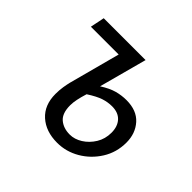

<svg xmlns="http://www.w3.org/2000/svg" viewBox="-125 -632 790 790"><g transform="rotate(45 269.5 -237.0)"><path d="M292.6 12Q226.8 12 186.3 -24.4Q145.8 -60.8 145.8 -125.6Q145.8 -147.8 149 -167.7Q152.3 -187.7 155.3 -199.7L215.1 -424H53.4L66 -486.1H309.6L253.5 -277.4Q287.8 -299.3 315.4 -306.8Q343 -314.2 370.7 -314.2Q430.7 -314.2 462.4 -278.8Q494.1 -243.4 494.1 -190.3Q494.1 -133.5 465.4 -87.6Q436.7 -41.7 390.7 -14.8Q344.7 12 292.6 12ZM305.6 -48.6Q333.3 -48.6 360 -65.4Q386.6 -82.1 404.3 -110.8Q421.9 -139.4 421.9 -175.5Q421.9 -211.7 402.5 -233Q383 -254.3 346.7 -254.3Q322.4 -254.3 298 -246.4Q273.7 -238.5 237.4 -215.1Q229.5 -189.9 225.6 -170.5Q221.6 -151.1 221.6 -135.2Q221.6 -88.6 245.2 -68.6Q268.8 -48.6 305.6 -48.6Z"/></g></svg>

Font: Source Sans Variable
Style: Italic
Weight: 200
Italic angle: -11°
Designer: Paul D. Hunt
Foundry: Adobe Systems Incorporated
Version: Version 3.006;hotconv 1.0.111;makeotfexe 2.5.65597